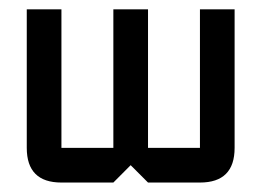

<svg xmlns="http://www.w3.org/2000/svg" viewBox="-20 -447 553 406"><path d="M219.7 -427.2H293V-134.3H402.8V-427.2H476.1V-134.3Q476.1 -61 402.8 -61H293L256.3 -97.7L219.7 -61H109.9Q36.6 -61 36.6 -134.3V-427.2H109.9V-134.3H219.7Z"/></svg>

Font: BabelStone Khitan Seal Glyphs
Style: Regular
Weight: 400
Designer: Andrew West
Foundry: BabelStone
Version: Version 1.004